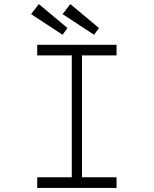

<svg xmlns="http://www.w3.org/2000/svg" viewBox="-20 -919 753 939"><path d="M162 0V-52H331V-648H162V-700H550V-648H381V-52H550V0ZM440 -749 286 -850 324 -899 464 -782ZM286 -749 132 -850 170 -899 310 -782Z"/></svg>

Font: Lexend Tera ExtraLight
Style: Regular
Weight: 250
Designer: Bonnie Shaver-Troup, Thomas Jockin
Foundry: Lexend
Version: Version 1.007